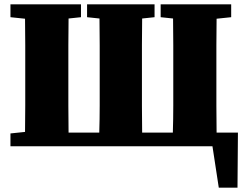

<svg xmlns="http://www.w3.org/2000/svg" viewBox="-20 -672 1125 882"><path d="M718 -593V-652H1042V-593L975 -586Q974 -525 974 -464Q974 -403 974 -342V-310Q974 -248 974 -186Q974 -124 975 -63H1073L1071 190H985L956 0H28V-59L95 -66Q96 -127 96 -188Q96 -249 96 -310V-342Q96 -404 96 -465Q96 -526 95 -586L28 -593V-652H352V-593L295 -587Q294 -526 294 -464.5Q294 -403 294 -341V-310Q294 -248 294 -186Q294 -124 295 -63H436Q438 -125 438 -187Q438 -249 438 -310V-341Q438 -403 438 -465Q438 -527 437 -587L380 -593V-652H690V-593L633 -587Q632 -526 632 -464.5Q632 -403 632 -342V-310Q632 -248 632 -186Q632 -124 633 -63H774Q776 -125 776 -187Q776 -249 776 -310V-341Q776 -403 776 -465Q776 -527 775 -587Z"/></svg>

Font: Source Serif 4 Black
Style: Regular
Weight: 900
Designer: Frank Grießhammer
Foundry: Adobe
Version: Version 4.005;hotconv 1.1.0;makeotfexe 2.6.0